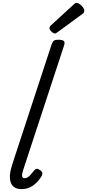

<svg xmlns="http://www.w3.org/2000/svg" viewBox="-20 -1289 601 1324"><path d="M129 15Q71 15 54.5 -29.5Q38 -74 65 -157L336 -983Q343 -1003 352.5 -1009Q362 -1015 381 -1015Q412 -1015 420.5 -1005.5Q429 -996 422 -976L137 -108Q130 -85 133 -72.5Q136 -60 150 -60Q161 -60 171 -66.5Q181 -73 192 -85Q203 -97 215 -113Q223 -123 231.5 -125Q240 -127 253 -118Q269 -108 271.5 -98Q274 -88 268 -77Q251 -48 229 -27Q207 -6 182.5 4.5Q158 15 129 15ZM359 -1058Q348 -1058 334.5 -1071.5Q321 -1085 321 -1095Q321 -1099 322.5 -1103Q324 -1107 330 -1113L488 -1258Q493 -1263 497.5 -1266Q502 -1269 508 -1269Q518 -1269 530.5 -1260Q543 -1251 552 -1239Q561 -1227 561 -1216Q561 -1209 559 -1204Q557 -1199 546 -1191L378 -1068Q372 -1064 367.5 -1061Q363 -1058 359 -1058Z"/></svg>

Font: Playwrite AU VIC
Style: Regular
Weight: 400
Designer: Veronika Burian, José Scaglione
Foundry: TypeTogether
Version: Version 1.002